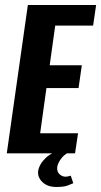

<svg xmlns="http://www.w3.org/2000/svg" viewBox="-20 -611 403 765"><path d="M7 0 91 -591H363L351 -509H200L178 -351H306L293 -260H165L140 -80H291L279 0ZM205 134Q169 134 149 114.5Q129 95 132 70Q137 42 162.5 18Q188 -6 223 -11L269 -10Q241 -1 226 18Q211 37 208 54Q206 73 217 83Q228 93 241 93Q248 93 254 91Q260 89 262 89L272 119Q265 122 250 128Q235 134 205 134Z"/></svg>

Font: Alumni Sans
Style: Bold Italic
Weight: 700
Italic angle: -8°
Designer: Robert E. Leuschke
Foundry: Robert E. Leuschke
Version: Version 1.016